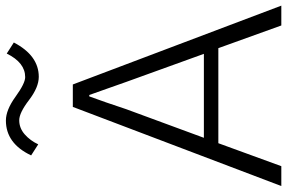

<svg xmlns="http://www.w3.org/2000/svg" viewBox="-186 -804 988 661"><g transform="rotate(-90 308.5 -474.0)"><path d="M164.1 -266.6H453.1L356.4 -534.2Q349.6 -554.7 333.5 -599.1Q317.4 -643.6 311.5 -661.1H306.6Q301.8 -648.4 285.6 -602.1Q269.5 -555.7 262.7 -534.2ZM-2 0 270.5 -717.8H347.7L619.1 0H550.8L472.7 -216.8H145.5L66.4 0ZM103.5 -861.3Q144.5 -948.2 223.6 -948.2Q259.8 -948.2 305.7 -915Q351.6 -881.8 373 -881.8Q422.9 -881.8 454.1 -945.3L492.2 -920.9Q447.3 -835 374 -835Q337.9 -835 293.9 -868.7Q250 -902.3 224.6 -902.3Q197.3 -902.3 175.8 -883.3Q154.3 -864.3 141.6 -836.9Z"/></g></svg>

Font: Gothic A1 Light
Style: Regular
Weight: 300
Version: Version 2.50